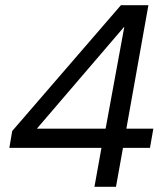

<svg xmlns="http://www.w3.org/2000/svg" viewBox="-20 -720 642 740"><path d="M344 0 371 -150H16L27 -215L446 -700H552L467 -224H571L558 -150H454L427 0ZM122 -224H387L459 -616H458Z"/></svg>

Font: DM Sans 28pt
Style: Italic
Weight: 400
Italic angle: -10°
Version: Version 4.004;gftools[0.9.30]